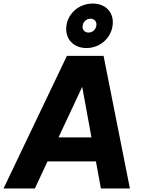

<svg xmlns="http://www.w3.org/2000/svg" viewBox="-47 -1059 799 1079"><path d="M-27 0H149L220 -152H492L520 0H683L535 -745H329ZM282 -287 415 -571 467 -287ZM325 -896C325 -833 371 -789 439 -789C521 -789 587 -854 587 -934C587 -996 542 -1039 474 -1039C391 -1039 325 -975 325 -896ZM417 -908C417 -934 437 -954 462 -954C481 -954 495 -941 495 -922C495 -896 475 -876 451 -876C431 -876 417 -889 417 -908Z"/></svg>

Font: Mluvka ExtraBold
Style: Italic
Weight: 800
Italic angle: -8°
Designer: Modified by Jiří Krblich, Original typeface by Gumpita Rahayu
Foundry: Gumpita Rahayu & Jiří Krblich
Version: Version 2.000;Glyphs 3.1.1 (3134)